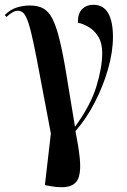

<svg xmlns="http://www.w3.org/2000/svg" viewBox="-29 -564 530 804"><path d="M179 215 159 211 184 -5Q158 -140 141 -232Q124 -324 112 -381Q100 -438 90 -468Q80 -498 70 -508.5Q60 -519 46 -519Q36 -519 24.5 -513Q13 -507 -2 -493L-9 -501Q14 -524 41 -532.5Q68 -541 96 -541Q130 -541 152.5 -528.5Q175 -516 191 -484.5Q207 -453 221 -395.5Q235 -338 249.5 -249Q264 -160 285 -33Q350 -122 374.5 -201.5Q399 -281 399 -342Q399 -383 383.5 -409Q368 -435 344.5 -449.5Q321 -464 297 -469Q297 -509 315.5 -526.5Q334 -544 361 -544Q404 -544 424 -509Q444 -474 444 -409Q444 -347 423.5 -275Q403 -203 367.5 -134.5Q332 -66 287 -15Q300 50 305 98Q310 146 301.5 175.5Q293 205 264 215Q235 225 179 215Z"/></svg>

Font: Noto Serif Display Condensed SemiBold
Style: Regular
Weight: 600
Width: 3
Designer: Monotype Design Team
Foundry: Monotype Imaging Inc.
Version: Version 2.009